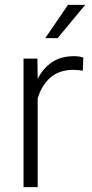

<svg xmlns="http://www.w3.org/2000/svg" viewBox="-20 -769 377 789"><path d="M322.3 -532.2 320.3 -478.5Q311 -480 301.8 -481Q292.5 -481.9 281.2 -481.9Q222.2 -481.9 185.5 -448.7Q148.9 -415.5 134.8 -363.3V0H76.7V-528.3H133.8L134.8 -444.8Q156.2 -487.8 193.1 -512.9Q230 -538.1 283.7 -538.1Q307.6 -538.1 322.3 -532.2ZM166 -612.3 259.3 -749H330.1L216.8 -612.3Z"/></svg>

Font: Vazirmatn RD ExtraLight
Style: Regular
Weight: 200
Designer: Saber Rastikerdar
Foundry: Saber Rastikerdar
Version: Version 32.102